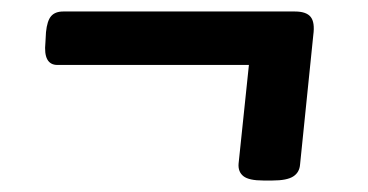

<svg xmlns="http://www.w3.org/2000/svg" viewBox="-20 -384 640 334"><path d="M438 -70Q413 -70 403.5 -77.5Q394 -85 395 -99L413 -271H80Q55 -271 59 -310L60 -328Q62 -348 69 -356Q76 -364 90 -364H493Q513 -364 520.5 -354.5Q528 -345 525 -323L502 -98Q501 -84 490 -77Q479 -70 454 -70Z"/></svg>

Font: Asap Expanded Expanded SemiBold
Style: Italic
Weight: 600
Width: 7
Italic angle: -6°
Designer: Pablo Cosgaya
Foundry: Omnibus-Type
Version: Version 3.001; ttfautohint (v1.8.4.7-5d5b)